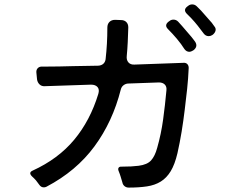

<svg xmlns="http://www.w3.org/2000/svg" viewBox="-20 -862 1040 871"><path d="M904 -710Q890 -729 876.5 -746Q863 -763 847 -780Q842 -785 837.5 -789.5Q833 -794 828 -799Q810 -817 829 -832L833 -835Q841 -842 852 -842Q864 -842 873 -833L892 -814L936 -764Q941 -759 944.5 -753.5Q948 -748 952 -743Q960 -734 958 -724Q956 -714 947 -706L943 -703Q935 -698 927 -698Q913 -698 904 -710ZM817 -639Q801 -664 782 -686.5Q763 -709 742 -730Q724 -748 745 -764L748 -766Q756 -773 767 -773Q779 -773 788 -764Q793 -759 797 -754Q801 -749 806 -744Q817 -731 827.5 -719Q838 -707 849 -694Q854 -688 857.5 -683Q861 -678 865 -673Q879 -652 859 -635L854 -632Q846 -627 839 -627Q826 -627 817 -639ZM158 -24Q154 -29 150.5 -34Q147 -39 143 -44Q138 -49 134 -53.5Q130 -58 125 -62Q108 -79 128 -88Q244 -141 316.5 -228Q389 -315 426 -436Q432 -456 422.5 -467Q413 -478 393 -478L183 -471Q169 -470 159.5 -479Q150 -488 148 -502L145 -533Q144 -545 151 -552.5Q158 -560 170 -560H198Q221 -560 249 -560.5Q277 -561 311 -562L426 -564Q440 -565 448.5 -572.5Q457 -580 459 -593Q463 -628 465 -663.5Q467 -699 467 -737Q467 -753 476.5 -762.5Q486 -772 502 -772L529 -771Q544 -771 553 -762Q562 -753 562 -738Q561 -703 559.5 -671Q558 -639 555 -608Q553 -590 562.5 -579Q572 -568 590 -569L812 -577Q823 -578 829.5 -571.5Q836 -565 836 -554Q834 -506 829 -459Q824 -412 818 -364Q812 -314 804 -265Q796 -216 785 -167Q773 -116 754.5 -85.5Q736 -55 709.5 -38.5Q683 -22 647 -16.5Q611 -11 564 -11Q553 -11 545 -17.5Q537 -24 535 -35Q531 -48 527.5 -60Q524 -72 519 -84Q514 -95 518 -101Q522 -107 533 -106Q556 -106 575 -107Q594 -108 609 -110Q648 -115 665.5 -134.5Q683 -154 693 -191Q711 -254 720 -320Q729 -386 735 -452Q737 -469 727.5 -478.5Q718 -488 701 -488L560 -483Q549 -482 540 -475Q531 -468 528 -456Q491 -310 408.5 -198Q326 -86 191 -15Q185 -12 179 -12Q166 -12 158 -24Z"/></svg>

Font: Higure Gothic Medium
Style: Regular
Weight: 500
Designer: Yoshimichi Ohira
Foundry: Positype
Version: Version 1.000